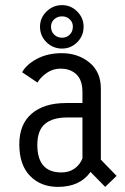

<svg xmlns="http://www.w3.org/2000/svg" viewBox="-20 -720 490 751"><path d="M223 -530Q187 -530 161.8 -554.8Q136.5 -579.5 136.5 -615.5Q136.5 -650 162 -675Q187.5 -700 223 -700Q257 -700 282 -675Q307 -650 307 -615.5Q307 -579.5 282 -554.8Q257 -530 223 -530ZM223 -572.5Q240.5 -572.5 252.8 -584.5Q265 -596.5 265 -616Q265 -633 252.8 -644.5Q240.5 -656 223 -656Q204.5 -656 192 -644.5Q179.5 -633 179.5 -616Q179.5 -596.5 192 -584.5Q204.5 -572.5 223 -572.5ZM391.5 11 334 -47.5Q293 11 206.5 11Q139.5 11 97.5 -32Q55.5 -75 55.5 -155.5Q55.5 -234 104 -275.5Q152.5 -317 238.5 -317H302.5V-360Q302.5 -406.5 279 -429Q255.5 -451.5 216.5 -451.5Q187.5 -451.5 163.5 -435.2Q139.5 -419 126.5 -397L66.5 -437.5Q84.5 -469 125.8 -490.5Q167 -512 221.5 -512Q285 -512 329.8 -475.5Q374.5 -439 374.5 -373.5V-95.5L436 -32ZM220 -45.5Q250.5 -45.5 271.8 -60.8Q293 -76 302.5 -100.5V-260.5H242.5Q185.5 -260.5 155.8 -235.2Q126 -210 126 -153.5Q126 -45.5 220 -45.5Z"/></svg>

Font: League Mono Condensed Light
Style: Regular
Weight: 300
Width: 1
Designer: Tyler Finck
Foundry: The League of Moveable Type / Tyler Finck
Version: Version 2.210